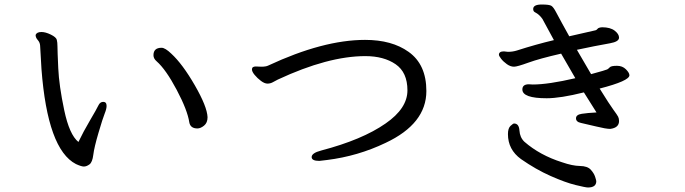

<svg xmlns="http://www.w3.org/2000/svg" viewBox="-20 -782 3040 852"><path d="M856 -212Q870 -212 885.5 -224.5Q901 -237 901 -262Q899 -309 844.5 -403.5Q790 -498 740 -544Q713 -570 697 -570Q661 -570 661 -537Q661 -522 675 -510Q716 -474 764 -383.5Q812 -293 820 -239Q825 -212 856 -212ZM352 -43Q364 -43 377 -52.5Q390 -62 394 -95Q398 -128 417 -192.5Q436 -257 444.5 -278Q453 -299 453 -312Q453 -330 438 -330Q424 -330 416.5 -314Q409 -298 379.5 -248Q350 -198 328 -152Q288 -184 265 -293Q242 -402 238.5 -479.5Q235 -557 235 -575.5Q235 -594 232 -605.5Q229 -617 205.5 -628.5Q182 -640 164 -640Q143 -640 138 -627Q138 -615 147.5 -604.5Q157 -594 158 -580Q160 -535 164 -476Q191 -119 317 -54Q341 -43 352 -43Z M1397 -68Q1402 -68 1431 -72Q1568 -89 1691 -148Q1872 -233 1872 -378Q1872 -496 1793 -552Q1719 -605 1600 -605Q1414 -605 1170 -491Q1160 -486 1139 -486L1115 -487Q1098 -487 1098 -474Q1098 -464 1110 -449.5Q1122 -435 1138 -423Q1154 -411 1167 -411Q1179 -411 1189.5 -416.5Q1200 -422 1213 -429Q1436 -533 1601 -533Q1683 -533 1735.5 -497Q1788 -461 1788 -381Q1788 -301 1691 -234Q1588 -162 1405 -114Q1363 -103 1363 -85Q1363 -68 1397 -68Z M2589 50Q2626 50 2626 22Q2626 19 2621 3Q2616 -13 2601.5 -29Q2587 -45 2553.5 -45.5Q2520 -46 2474 -62Q2376 -93 2307 -153Q2287 -172 2285 -203Q2283 -234 2261 -234Q2257 -234 2245.5 -223.5Q2234 -213 2234 -187Q2234 -118 2292 -76Q2358 -30 2423.5 -1Q2489 28 2534 39Q2579 50 2589 50ZM2688 -210Q2727 -215 2727 -245Q2727 -256 2723 -264Q2719 -272 2702 -295Q2685 -318 2641 -389Q2773 -423 2773 -448Q2773 -459 2757.5 -474.5Q2742 -490 2718 -490Q2692 -490 2686 -483.5Q2680 -477 2674.5 -474Q2669 -471 2603 -453L2540 -561Q2619 -578 2687 -590Q2727 -597 2727 -615Q2727 -631 2707.5 -646Q2688 -661 2652 -661Q2636 -660 2631.5 -654Q2627 -648 2620 -647L2506 -621Q2491 -648 2474.5 -678Q2458 -708 2447 -729Q2436 -750 2427 -756Q2418 -762 2384 -762Q2346 -762 2346 -742Q2346 -731 2355 -727Q2373 -718 2387 -698L2438 -604Q2358 -585 2274 -558Q2255 -552 2234 -552L2216 -554Q2194 -554 2194 -539Q2194 -534 2203.5 -521.5Q2213 -509 2229 -497.5Q2245 -486 2261 -486Q2275 -486 2324.5 -504Q2374 -522 2470 -544L2533 -435Q2413 -407 2344 -407L2327 -408Q2298 -408 2298 -385Q2298 -346 2406 -346Q2467 -346 2571 -372L2627 -283Q2587 -281 2561.5 -277Q2536 -273 2536 -257Q2536 -241 2558 -236.5Q2580 -232 2624.5 -221Q2669 -210 2688 -210Z"/></svg>

Font: LXGW WenKai TC
Style: Bold
Weight: 700
Designer: LXGW / Fontworks Inc.
Foundry: LXGW / Fontworks Inc.
Version: Version 1.330;April 28, 2024